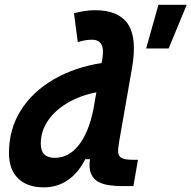

<svg xmlns="http://www.w3.org/2000/svg" viewBox="-20 -786 813 816"><path d="M166.5 10.3Q95.7 10.3 56.9 -27.8Q18.1 -65.9 18.1 -135.3Q18.1 -237.3 68.4 -316.9Q118.7 -396.5 207.5 -448.2Q296.4 -500 411.6 -518.1L414.1 -530.8Q422.4 -575.7 411.4 -596.4Q400.4 -617.2 371.6 -617.2Q341.8 -617.2 310.5 -606.9L294.4 -730Q316.4 -735.4 338.6 -739Q360.8 -742.7 383.3 -742.7Q483.9 -742.7 523.7 -683.8Q563.5 -625 541 -496.6L485.8 -180.7Q481 -153.3 482.4 -137.2Q483.9 -121.1 498 -114Q512.2 -106.9 545.9 -106.9H566.4L546.9 4.9H499Q472.2 4.9 445.8 1.5Q419.4 -2 398.4 -12.9Q377.4 -23.9 367.2 -47.1Q356.9 -70.3 362.3 -109.4H342.3Q313.5 -51.8 268.6 -20.8Q223.6 10.3 166.5 10.3ZM376 -316.9 389.6 -393.6Q321.3 -380.4 267.8 -349.1Q214.4 -317.9 183.8 -273.2Q153.3 -228.5 153.3 -175.3Q153.3 -115.2 212.9 -115.2Q271.5 -115.2 313.7 -168Q356 -220.7 376 -316.9ZM601.1 -580.1 653.3 -765.6H773.4L696.8 -580.1Z"/></svg>

Font: Cascadia Mono
Style: Bold Italic
Weight: 700
Italic angle: -10°
Monospace: yes
Designer: Aaron Bell
Foundry: Saja Typeworks
Version: Version 2404.023; ttfautohint (v1.8.4)